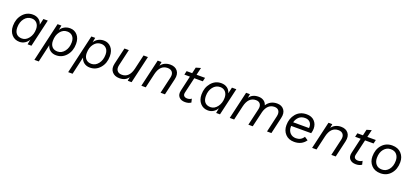

<svg xmlns="http://www.w3.org/2000/svg" viewBox="45 -1857 7052 3288"><g transform="rotate(20 3571.5 -212.5)"><path d="M251 8Q164 8 109.5 -53Q55 -114 55 -212Q55 -338 127.5 -424Q200 -510 310 -510Q375 -510 420 -477Q465 -444 479 -387L505 -500H585L469 0H399L416 -93Q392 -47 347.5 -19.5Q303 8 251 8ZM272 -60Q343 -60 395 -128Q447 -196 447 -293Q447 -360 411 -400.5Q375 -441 315 -441Q236 -441 185 -375.5Q134 -310 134 -213Q134 -139 169.5 -99.5Q205 -60 272 -60Z M991 -508Q1072 -508 1124.5 -449Q1177 -390 1177 -290Q1177 -161 1103.5 -75.5Q1030 10 920 10Q856 10 811.5 -23.5Q767 -57 753 -113L679 210H599L763 -500H833L817 -413Q843 -458 889 -483Q935 -508 991 -508ZM921 -59Q995 -59 1046.5 -125Q1098 -191 1098 -290Q1098 -361 1061.5 -400Q1025 -439 964 -439Q887 -439 836 -373Q785 -307 785 -205Q785 -138 820.5 -98.5Q856 -59 921 -59Z M1607 -508Q1688 -508 1740.5 -449Q1793 -390 1793 -290Q1793 -161 1719.5 -75.5Q1646 10 1536 10Q1472 10 1427.5 -23.5Q1383 -57 1369 -113L1295 210H1215L1379 -500H1449L1433 -413Q1459 -458 1505 -483Q1551 -508 1607 -508ZM1537 -59Q1611 -59 1662.5 -125Q1714 -191 1714 -290Q1714 -361 1677.5 -400Q1641 -439 1580 -439Q1503 -439 1452 -373Q1401 -307 1401 -205Q1401 -138 1436.5 -98.5Q1472 -59 1537 -59Z M2330 -500H2410L2294 0H2224L2236 -72Q2186 8 2071 8Q1985 8 1937.5 -48Q1890 -104 1912 -199L1982 -500H2062L1993 -201Q1978 -136 2005.5 -99Q2033 -62 2092 -62Q2228 -62 2269 -237Z M2816 -510Q2905 -510 2949.5 -453.5Q2994 -397 2972 -301L2902 0H2822L2892 -302Q2907 -366 2879.5 -403Q2852 -440 2793 -440Q2655 -440 2613 -263L2552 0H2472L2588 -500H2658L2646 -427Q2672 -467 2717.5 -488.5Q2763 -510 2816 -510Z M3280 -431 3214 -148Q3204 -104 3224.5 -83.5Q3245 -63 3283 -63Q3328 -63 3360 -88L3376 -22Q3332 8 3269 8Q3195 8 3157 -35Q3119 -78 3136 -152L3200 -431H3099L3115 -500H3216L3241 -610L3328 -635L3296 -500H3451L3435 -431Z M3687 8Q3600 8 3545.5 -53Q3491 -114 3491 -212Q3491 -338 3563.5 -424Q3636 -510 3746 -510Q3811 -510 3856 -477Q3901 -444 3915 -387L3941 -500H4021L3905 0H3835L3852 -93Q3828 -47 3783.5 -19.5Q3739 8 3687 8ZM3708 -60Q3779 -60 3831 -128Q3883 -196 3883 -293Q3883 -360 3847 -400.5Q3811 -441 3751 -441Q3672 -441 3621 -375.5Q3570 -310 3570 -213Q3570 -139 3605.5 -99.5Q3641 -60 3708 -60Z M4764 -510Q4847 -510 4890.5 -453Q4934 -396 4911 -299L4842 0H4762L4831 -300Q4846 -365 4821 -402.5Q4796 -440 4741 -440Q4614 -440 4569 -285L4502 0H4422L4492 -300Q4508 -365 4483 -402.5Q4458 -440 4402 -440Q4266 -440 4224 -263L4163 0H4083L4199 -500H4269L4257 -428Q4309 -510 4425 -510Q4480 -510 4519.5 -483.5Q4559 -457 4573 -408Q4638 -510 4764 -510Z M5483 -231H5118V-213Q5118 -145 5158.5 -102.5Q5199 -60 5266 -60Q5358 -61 5404 -137L5467 -95Q5395 9 5257 9Q5155 9 5096 -54.5Q5037 -118 5037 -216Q5037 -339 5108.5 -424Q5180 -509 5303 -509Q5393 -509 5445 -455Q5497 -401 5497 -317Q5497 -278 5483 -231ZM5298 -440Q5230 -440 5188 -402Q5146 -364 5129 -301H5418Q5419 -307 5419 -320Q5419 -375 5386.5 -407.5Q5354 -440 5298 -440Z M5928 -510Q6017 -510 6061.5 -453.5Q6106 -397 6084 -301L6014 0H5934L6004 -302Q6019 -366 5991.5 -403Q5964 -440 5905 -440Q5767 -440 5725 -263L5664 0H5584L5700 -500H5770L5758 -427Q5784 -467 5829.5 -488.5Q5875 -510 5928 -510Z M6392 -431 6326 -148Q6316 -104 6336.5 -83.5Q6357 -63 6395 -63Q6440 -63 6472 -88L6488 -22Q6444 8 6381 8Q6307 8 6269 -35Q6231 -78 6248 -152L6312 -431H6211L6227 -500H6328L6353 -610L6440 -635L6408 -500H6563L6547 -431Z M6830 9Q6725 9 6664.5 -55.5Q6604 -120 6604 -216Q6604 -345 6676 -427Q6748 -509 6862 -509Q6967 -509 7027 -445Q7087 -381 7087 -285Q7087 -156 7015.5 -73.5Q6944 9 6830 9ZM6833 -60Q6907 -60 6956.5 -121.5Q7006 -183 7006 -282Q7006 -351 6968.5 -395.5Q6931 -440 6859 -440Q6785 -440 6735 -379Q6685 -318 6685 -219Q6685 -150 6723 -105Q6761 -60 6833 -60Z"/></g></svg>

Font: Elaine Sans
Style: Italic
Weight: 400
Italic angle: -13°
Designer: Wei Huang
Foundry: Wei Huang
Version: Version 2.001;December 24, 2019;FontCreator 12.0.0.2547 64-b